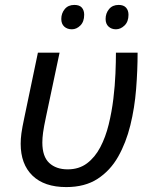

<svg xmlns="http://www.w3.org/2000/svg" viewBox="-20 -750 620 780"><path d="M249 10Q160 10 112 -36.5Q64 -83 64 -166Q64 -186 67 -208.5Q70 -231 79 -273L134 -536H222L167 -276Q158 -234 155 -211.5Q152 -189 152 -171Q152 -114 180 -88Q208 -62 255 -62Q301 -62 333.5 -86.5Q366 -111 387.5 -152Q409 -193 421.5 -244Q434 -295 440.5 -348.5Q447 -402 449 -451Q451 -500 451 -536H539Q539 -465 533 -388.5Q527 -312 509.5 -241Q492 -170 460 -113.5Q428 -57 376.5 -23.5Q325 10 249 10ZM451 -631Q433 -631 421 -642Q409 -653 409 -673Q409 -696 423 -713Q437 -730 462 -730Q482 -730 492 -719Q502 -708 502 -690Q502 -662 486 -646.5Q470 -631 451 -631ZM272 -631Q253 -631 241 -642Q229 -653 229 -673Q229 -696 243 -713Q257 -730 282 -730Q303 -730 312.5 -719Q322 -708 322 -690Q322 -662 306.5 -646.5Q291 -631 272 -631Z"/></svg>

Font: Manna Sans
Style: Italic
Weight: 400
Italic angle: -12°
Designer: Monotype Design Team
Foundry: Monotype Imaging Inc.
Version: Version 2.001.1; ttfautohint (v1.8.2)